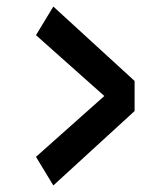

<svg xmlns="http://www.w3.org/2000/svg" viewBox="-20 -552 490 587"><path d="M143 15 90 -72.5 299 -258.5 90 -444.5 143 -532 391.5 -304.5V-212.5Z"/></svg>

Font: Trispace Condensed SemiBold
Style: Regular
Weight: 600
Width: 3
Designer: Tyler Finck
Foundry: Etcetera Type Company
Version: Version 1.210; ttfautohint (v1.8.3)